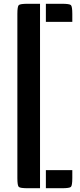

<svg xmlns="http://www.w3.org/2000/svg" viewBox="-20 -863 423 1017"><path d="M192 134H127Q87 134 79.5 127Q72 120 72 80V-789Q72 -829 79.5 -836Q87 -843 127 -843H192ZM363 38V80Q363 120 355.5 127Q348 134 308 134H223V38ZM223 -843H308Q348 -843 355.5 -836Q363 -829 363 -789V-747H223Z"/></svg>

Font: Keania One
Style: Regular
Weight: 400
Designer: Julia Petretta
Foundry: Julia Petretta
Version: Version 1.003